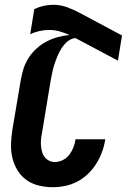

<svg xmlns="http://www.w3.org/2000/svg" viewBox="-20 -773 540 801"><path d="M200 8Q170 8 141.5 1Q113 -6 90.5 -22Q68 -38 53 -62.5Q38 -87 31.5 -115Q25 -143 26 -173.5Q27 -204 32 -234L67 -441Q71 -464 78.5 -487.5Q86 -511 100 -532.5Q114 -554 133.5 -571.5Q153 -589 175.5 -600.5Q198 -612 222 -618.5Q246 -625 270 -627Q250 -636 229 -642Q208 -648 185 -648Q165 -648 144.5 -643.5Q124 -639 106 -630L123 -735Q142 -744 162 -748.5Q182 -753 202 -753Q232 -753 259.5 -743Q287 -733 313 -719L489 -625L472 -520L295 -614Q281 -613 268.5 -605Q256 -597 246.5 -585Q237 -573 230 -560Q223 -547 217.5 -533.5Q212 -520 207.5 -506.5Q203 -493 200 -479Q197 -465 194 -451Q191 -437 189 -423L155 -217Q152 -204 151 -190.5Q150 -177 151 -164.5Q152 -152 155.5 -139.5Q159 -127 166.5 -117.5Q174 -108 185 -102.5Q196 -97 209 -97Q226 -97 242.5 -105.5Q259 -114 269.5 -128Q280 -142 286.5 -158.5Q293 -175 295 -192H419V-191Q415 -165 406 -140Q397 -115 382.5 -91.5Q368 -68 348 -48.5Q328 -29 303.5 -16Q279 -3 252.5 2.5Q226 8 200 8Z"/></svg>

Font: Iosevka Extrabold Oblique
Style: Regular
Weight: 800
Italic angle: -9°
Monospace: yes
Designer: Belleve Invis
Foundry: Belleve Invis
Version: Version 32.5.0; ttfautohint (v1.8.4)